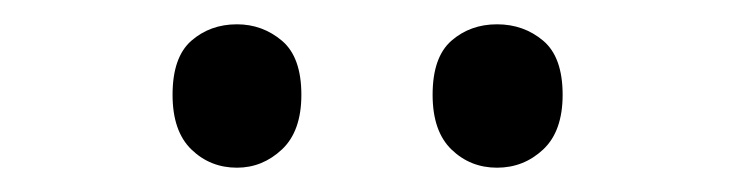

<svg xmlns="http://www.w3.org/2000/svg" viewBox="-20 -761 603 158"><path d="M389 -623Q367 -623 351.5 -638Q336 -653 336 -683Q336 -714 351.5 -727.5Q367 -741 389 -741Q411 -741 427 -727.5Q443 -714 443 -683Q443 -653 427 -638Q411 -623 389 -623ZM175 -623Q153 -623 137.5 -638Q122 -653 122 -683Q122 -714 137.5 -727.5Q153 -741 175 -741Q196 -741 212 -727.5Q228 -714 228 -683Q228 -653 212 -638Q196 -623 175 -623Z"/></svg>

Font: Noto Sans Mono SemiCondensed
Style: Regular
Weight: 400
Width: 4
Designer: Monotype Design Team
Foundry: Monotype Imaging Inc.
Version: Version 2.010